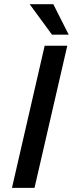

<svg xmlns="http://www.w3.org/2000/svg" viewBox="-20 -912 353 932"><path d="M38.1 0 196.8 -689.9H306.6L147.5 0ZM232.4 -743.7 124 -891.6H238.8L313.5 -743.7Z"/></svg>

Font: Acari Sans SemiBold
Style: Italic
Weight: 600
Italic angle: -13°
Designer: Alfredo Marco Pradil and Stefan Peev
Foundry: Hanken Design Co.
Version: Version 1.045;January 11, 2019;FontCreator 11.5.0.2425 64-bi